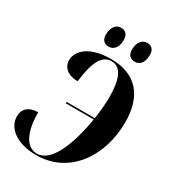

<svg xmlns="http://www.w3.org/2000/svg" viewBox="-218 -1038 1053 1167"><g transform="rotate(30 308.0 -454.5)"><path d="M458 -781C487 -781 517 -803 517 -862C517 -901 497 -919 467 -919C429 -919 406 -885 406 -838C406 -799 426 -781 458 -781ZM274 -781C303 -781 334 -803 334 -862C334 -901 314 -919 283 -919C246 -919 223 -885 223 -838C223 -799 243 -781 274 -781ZM221 10C457 10 592 -199 592 -433C592 -615 505 -724 325 -724C181 -724 107 -661 107 -590C107 -541 147 -505 216 -505C233 -639 264 -714 335 -714C408 -714 432 -629 432 -518C432 -472 427 -416 419 -363H222L220 -353H417C385 -159 320 0 221 0C156 0 103 -65 103 -222C40 -222 3 -190 3 -136C3 -55 86 10 221 10Z"/></g></svg>

Font: Noto Serif Display Condensed ExtraBold
Style: Italic
Weight: 800
Width: 3
Italic angle: -12°
Designer: Monotype Design Team
Foundry: Monotype Imaging Inc.
Version: Version 2.009